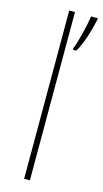

<svg xmlns="http://www.w3.org/2000/svg" viewBox="-119 -799 451 838"><g transform="rotate(15 106.5 -380.0)"><path d="M110 0V-760H84V0ZM213 -753V-760H183C178 -723 156 -632 144 -607V-599H159C184 -639 203 -707 213 -753Z"/></g></svg>

Font: Noto Sans Lao SemiCondensed Thin
Style: Regular
Weight: 100
Width: 4
Designer: Monotype Design Team
Foundry: Monotype Imaging Inc.
Version: Version 2.003